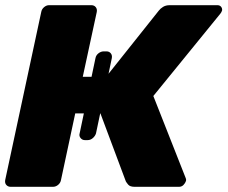

<svg xmlns="http://www.w3.org/2000/svg" viewBox="-26 -720 877 740"><path d="M301 -180Q291 -180 284.5 -188Q278 -196 281 -206L342 -496Q344 -507 353.5 -514.5Q363 -522 374 -522H384Q395 -522 401 -514.5Q407 -507 405 -496L344 -206Q341 -196 332 -188Q323 -180 312 -180ZM812 -700Q821 -700 826 -694Q831 -688 830 -680Q828 -673 823 -667L565 -350L690 -33Q692 -29 691 -23Q688 -14 681 -7Q674 0 664 0H493Q475 0 468 -8.5Q461 -17 459 -21L361 -283H264L209 -26Q207 -15 198 -7.5Q189 0 178 0H15Q5 0 -1.5 -7Q-8 -14 -6 -26L133 -674Q135 -685 144 -692.5Q153 -700 163 -700H326Q337 -700 343 -692.5Q349 -685 347 -674L293 -424H383L586 -679Q592 -687 602.5 -693.5Q613 -700 628 -700Z"/></svg>

Font: Rubik ExtraBold
Style: Italic
Weight: 800
Italic angle: -12°
Designer: Hubert and Fischer
Foundry: Hubert and Fischer
Version: Version 2.300;gftools[0.9.30]